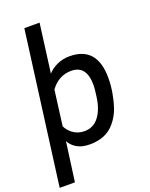

<svg xmlns="http://www.w3.org/2000/svg" viewBox="-195 -892 924 1184"><g transform="rotate(-20 267.5 -300.0)"><path d="M85 200H-15L117 -800H217L175 -480Q198 -507 236 -524.5Q274 -542 318 -542Q499 -542 499 -335Q499 -286 490 -235.5Q481 -185 469 -150Q452 -98 417 -57Q360 12 253 12Q199 12 166 -9Q133 -30 120 -58ZM249 -76Q309 -76 345 -124Q381 -172 391 -252Q398 -300 398 -325Q398 -454 298 -454Q215 -454 162 -381L132 -150Q146 -122 170 -103Q204 -76 249 -76Z"/></g></svg>

Font: Tanohe Sans Medium
Style: Italic
Weight: 500
Designer: Village Type and Design LLC & Cristiano Sobral
Foundry: Cooper Hewitt Smithsonian Design Museum
Version: Version 1.00;September 29, 2021;FontCreator 13.0.0.2655 64-b